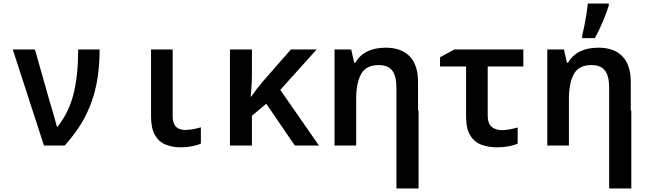

<svg xmlns="http://www.w3.org/2000/svg" viewBox="-20 -821 3640 1083"><path d="M228 0 52 -542H177L261 -246Q267 -226 275 -199.5Q283 -173 290 -147.5Q297 -122 301 -106H305Q370 -190 395.5 -294Q421 -398 421 -542H542Q542 -437 524 -345.5Q506 -254 463.5 -169.5Q421 -85 345 0Z M1000 10Q952 10 914 -5.5Q876 -21 854 -59Q832 -97 832 -165V-542H954V-165Q954 -88 1024 -88Q1048 -88 1071 -92.5Q1094 -97 1113 -103V-11Q1094 -2 1063.5 4Q1033 10 1000 10Z M1277 0V-542H1401V-403Q1401 -372 1399 -340Q1397 -308 1394 -275H1396Q1428 -321 1464 -363L1621 -542H1766L1561 -314L1779 0H1643L1482 -236L1401 -168V0Z M1867 0V-542H1961L1978 -467H1984Q2033 -552 2156 -552Q2243 -552 2290.5 -503.5Q2338 -455 2338 -358V-197H2341V242H2216V0V-326Q2216 -393 2192 -423.5Q2168 -454 2116 -454Q2045 -454 2017 -403.5Q1989 -353 1989 -262V0Z M2785 10Q2736 10 2696 -4.5Q2656 -19 2632.5 -57Q2609 -95 2609 -164V-446H2462V-498L2543 -542H2932V-446H2731V-168Q2731 -125 2753 -106Q2775 -87 2810 -87Q2833 -87 2856.5 -91.5Q2880 -96 2900 -102V-11Q2881 -2 2850.5 4Q2820 10 2785 10Z M3067 0V-542H3161L3178 -467H3184Q3233 -552 3356 -552Q3443 -552 3490.5 -503.5Q3538 -455 3538 -358V-197H3541V242H3416V0V-326Q3416 -393 3392 -423.5Q3368 -454 3316 -454Q3245 -454 3217 -403.5Q3189 -353 3189 -262V0ZM3264 -621Q3270 -645 3276.5 -677Q3283 -709 3288 -742Q3293 -775 3296 -801H3414V-790Q3403 -754 3381.5 -702Q3360 -650 3335 -606H3264Z"/></svg>

Font: Noto Sans Mono SemiBold
Style: Regular
Weight: 600
Designer: Monotype Design Team
Foundry: Monotype Imaging Inc.
Version: Version 2.014; ttfautohint (v1.8.4.7-5d5b)